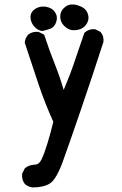

<svg xmlns="http://www.w3.org/2000/svg" viewBox="-20 -821 540 851"><path d="M124 9.8Q105.5 7.3 91.3 -4.4L90.3 -4.9L89.8 -5.9Q75.7 -24.4 78.1 -49.8V-51.8L79.1 -53.2L88.9 -72.8L89.8 -74.2L90.8 -75.7Q99.1 -83 110.4 -86.9Q121.6 -90.8 135.3 -91.3Q152.8 -91.8 163.6 -113.3Q176.3 -139.2 190.9 -187.5Q205.1 -234.4 216.3 -281.2Q177.7 -366.2 148.9 -453.1Q119.6 -541 90.3 -629.9L89.8 -631.8V-633.8Q90.3 -638.7 91.6 -643.1Q92.8 -647.5 94.5 -651.4Q96.2 -655.3 98.6 -659.2Q101.1 -663.1 104 -666.5L104.5 -667.5L105.5 -668Q124 -682.1 149.4 -679.7H151.4L152.8 -678.7L172.4 -668.9L175.8 -667L177.2 -663.1Q198.7 -597.2 225.1 -531.2Q246.1 -478 262.2 -422.4Q270 -441.4 277.6 -460Q285.2 -478.5 292.2 -496.8Q299.3 -515.1 305.7 -534.2Q329.6 -602.5 353 -672.9L354 -675.3L356 -677.2Q374.5 -693.8 400.4 -691.4H402.3L403.8 -690.4L423.3 -680.7L425.3 -679.7L426.3 -678.2Q440.9 -661.6 438.5 -635.7V-634.8L438 -633.8Q389.2 -482.4 337.9 -332.8Q286.6 -183.1 258.8 -106Q229.5 -25.9 201.2 -7.8Q172.9 9.8 125 9.8H124.5ZM167 -683.6Q146.5 -686 130.9 -704.6Q115.2 -723.1 115.2 -745.1Q115.2 -769 137.7 -782.7Q147.9 -789.1 159.9 -791Q171.9 -793 184.1 -791Q197.3 -788.6 207.3 -782.7Q217.3 -776.9 223.6 -767.1Q237.3 -747.6 229 -723.1Q220.7 -699.2 201.2 -692.9Q186.5 -688 170.4 -684.1L168.5 -683.6ZM299.8 -687.5Q280.8 -689.9 263.7 -707Q246.1 -724.6 247.1 -749.5Q248 -774.4 269.5 -791Q291 -807.6 324.7 -797.4Q340.8 -792.5 351.6 -784.4Q362.3 -776.4 367.2 -765.1Q377 -743.2 368.2 -723.1Q364.3 -713.9 357.4 -706.5Q350.6 -699.2 341.3 -694.3Q323.2 -685.5 299.8 -687.5Z"/></svg>

Font: NaikaiFont
Style: Bold
Weight: 700
Version: Version 1.89